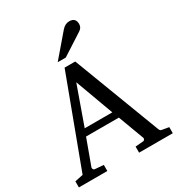

<svg xmlns="http://www.w3.org/2000/svg" viewBox="-211 -1043 1085 1176"><g transform="rotate(-30 332.0 -455.5)"><path d="M502 -866.2Q502 -840.8 479 -826.2L328.1 -729H271L403.8 -883.8Q427.2 -911.1 457 -911.1Q502 -911.1 502 -866.2ZM664.1 0H425.8V-43L483.9 -47.9Q488.3 -48.3 491.9 -54.7Q495.6 -61 494.1 -64.9L425.8 -248H193.8L127.9 -67.9Q127.4 -66.4 127.4 -64.9Q127.4 -48.8 142.1 -47.9L201.2 -43V0H0V-43L58.1 -55.2L291 -679.2H366.2L598.1 -69.8Q602.5 -58.6 605.5 -55.7Q608.4 -52.7 619.1 -50.8L664.1 -43ZM407.2 -295.9 308.1 -565.9 211.9 -295.9Z"/></g></svg>

Font: Ezra SIL SR
Style: Regular
Weight: 400
Designer: Development by SIL's NRSI team. OpenType tables by Ralph Hancock ( hancock@dircon.co.uk ).
Foundry: Development by SIL's NRSI team.
Version: Version 2.51; 2007